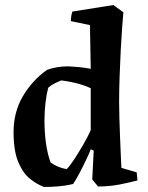

<svg xmlns="http://www.w3.org/2000/svg" viewBox="-20 -732 590 764"><path d="M155 12Q128 2 100 -20Q72 -42 53 -86.5Q34 -131 34 -207Q34 -286 71 -349Q108 -412 167 -454Q205 -468 252 -468Q271 -467 294 -465Q317 -463 341 -458L338 -632L262 -648Q262 -667 268 -686L431 -712L471 -683Q469 -662 466 -622.5Q463 -583 460.5 -533Q458 -483 456 -429.5Q454 -376 454 -326Q454 -300 455 -264.5Q456 -229 457.5 -191Q459 -153 460.5 -119.5Q462 -86 463 -64L524 -46L527 -14Q497 -6 456.5 2Q416 10 370 10L347 -18L353 -133L341 -138Q336 -124 323.5 -97.5Q311 -71 296.5 -43.5Q282 -16 271 0Q243 7 213.5 9.5Q184 12 155 12ZM245 -59Q257 -70 275 -97.5Q293 -125 311.5 -157Q330 -189 341 -214V-381Q313 -394 281.5 -401.5Q250 -409 224 -412Q211 -407 197 -400Q183 -393 172 -383Q165 -357 161 -323Q157 -289 157 -254Q157 -153 181 -86Q207 -66 245 -59Z"/></svg>

Font: Labrada SemiBold
Style: Regular
Weight: 600
Designer: Mercedes Jáuregui
Foundry: Omnibus-Type Team
Version: Version 1.000; ttfautohint (v1.8.4.7-5d5b)